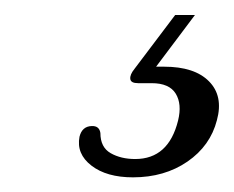

<svg xmlns="http://www.w3.org/2000/svg" viewBox="-20 -26 319 262"><path d="M219 -5.5H246L193 65Q198 65 204 65Q245.5 65 265.2 85Q285 105 276 138Q267 173 235.8 194.5Q204.5 216 161.5 216Q125.5 216 104.8 200Q84 184 88.5 160.5Q92 146.5 105 146Q115.5 145.5 117 155.5Q117 175 131 183Q145 191 164.5 191Q210 191 223 138.5Q228.5 116 219.8 101.8Q211 87.5 187 87.5H168.5Q158.5 87.5 157.8 81.8Q157 76 163.5 68Z"/></svg>

Font: Fraunces 9pt S000 Light
Style: Italic
Weight: 300
Italic angle: -16°
Version: Version 1.000; ttfautohint (v1.8.3)